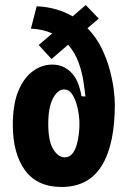

<svg xmlns="http://www.w3.org/2000/svg" viewBox="-20 -728 508 764"><path d="M225 16Q128 16 79.5 -50.5Q31 -117 31 -231Q31 -313 53 -366Q75 -419 111 -445Q147 -471 188 -471Q232 -471 263 -440Q294 -409 304 -345L320 -344Q317 -371 311.5 -407Q306 -443 292 -481Q278 -519 251 -550L185 -493L134 -549L188 -595Q170 -603 149 -608Q128 -613 103 -614L126 -703Q169 -701 204.5 -690.5Q240 -680 269 -663L321 -708L373 -654L328 -616Q363 -580 384 -537Q405 -494 416.5 -451Q428 -408 432.5 -372Q437 -336 437 -314Q437 -152 384.5 -68Q332 16 225 16ZM237 -102Q256 -102 267.5 -116Q279 -130 285 -151Q291 -172 293.5 -193.5Q296 -215 296 -229V-243Q296 -251 293.5 -272Q291 -293 284 -316Q277 -339 265.5 -355.5Q254 -372 235 -372Q210 -372 191 -337Q172 -302 172 -235Q172 -166 192 -134Q212 -102 237 -102Z"/></svg>

Font: Bricolage Grotesque 12pt Condensed Bricolage Grotesque 10pt Condensed Regular
Style: Bold
Weight: 700
Width: 3
Designer: Mathieu Triay
Foundry: Atelier Triay
Version: Version 1.001; ttfautohint (v1.8.4.7-5d5b);gftools[0.9.33.de